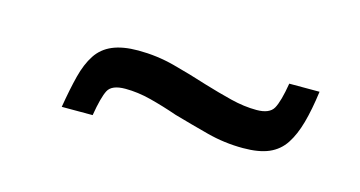

<svg xmlns="http://www.w3.org/2000/svg" viewBox="-32 -453 562 300"><g transform="rotate(15 248.5 -302.5)"><path d="M458 -366Q454 -336 448 -314.5Q442 -293 432.5 -278.5Q423 -264 407 -257Q391 -250 365 -250Q335 -250 306.5 -257.5Q278 -265 250 -273Q227 -281 205.5 -286.5Q184 -292 164 -292Q142 -292 136 -280.5Q130 -269 125 -239H75Q80 -269 85.5 -290.5Q91 -312 100.5 -326.5Q110 -341 126.5 -348Q143 -355 168 -355Q198 -355 226.5 -347.5Q255 -340 283 -331Q306 -324 328 -318.5Q350 -313 370 -313Q391 -313 397.5 -324.5Q404 -336 409 -366Z"/></g></svg>

Font: Azeri Sans
Style: Italic
Weight: 400
Designer: Hector Gatti & Omnibus-Type (original fonts) / Cristiano Sobral (main changes and remastering)
Foundry: Omnibus-Type
Version: Version 0.07;August 21, 2020;FontCreator 13.0.0.2681 64-bit;